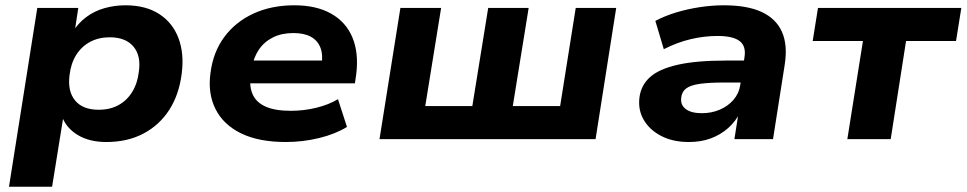

<svg xmlns="http://www.w3.org/2000/svg" viewBox="-20 -526 3655 726"><path d="M14 180 121 -496H276L262 -404H254Q275 -438 305.5 -461Q336 -484 374.5 -495Q413 -506 454 -506Q531 -506 582 -473Q633 -440 655 -381.5Q677 -323 667 -247Q657 -168 620 -110.5Q583 -53 522.5 -21Q462 11 382 11Q318 11 274 -15.5Q230 -42 214 -87H220L177 180ZM353 -111Q396 -111 428 -128.5Q460 -146 480 -178.5Q500 -211 505 -255Q514 -315 484.5 -350Q455 -385 395 -385Q353 -385 320.5 -367.5Q288 -350 268 -318Q248 -286 243 -242Q235 -181 264 -146Q293 -111 353 -111Z M1061 11Q959 11 892 -21.5Q825 -54 795 -113.5Q765 -173 776 -251Q786 -329 828 -386Q870 -443 938 -474.5Q1006 -506 1093 -506Q1176 -506 1232 -474.5Q1288 -443 1312.5 -384.5Q1337 -326 1327 -245L1322 -211H901L914 -297H1216L1196 -280Q1202 -319 1191.5 -346Q1181 -373 1155.5 -387Q1130 -401 1089 -401Q1045 -401 1012 -384.5Q979 -368 959 -338.5Q939 -309 932 -269L929 -251Q921 -205 934 -172.5Q947 -140 983 -123.5Q1019 -107 1079 -107Q1129 -107 1176 -118.5Q1223 -130 1258 -151L1292 -46Q1248 -19 1186.5 -4Q1125 11 1061 11Z M1415 0 1494 -496H1648L1588 -125H1766L1826 -496H1979L1919 -125H2098L2157 -496H2310L2232 0Z M2585 11Q2524 11 2480 -12Q2436 -35 2414 -73Q2392 -111 2398 -158Q2404 -204 2438 -234.5Q2472 -265 2542 -281Q2612 -297 2725 -297H2812L2799 -214H2720Q2662 -214 2626.5 -209Q2591 -204 2574.5 -191.5Q2558 -179 2556 -157Q2552 -130 2572.5 -114Q2593 -98 2634 -98Q2670 -98 2701 -111Q2732 -124 2753 -148Q2774 -172 2779 -204L2795 -309Q2802 -351 2777 -370.5Q2752 -390 2693 -390Q2643 -390 2592 -378Q2541 -366 2490 -340L2458 -447Q2494 -466 2537 -479Q2580 -492 2626.5 -499Q2673 -506 2717 -506Q2806 -506 2860.5 -480.5Q2915 -455 2937 -405Q2959 -355 2947 -280L2903 0H2757L2773 -102H2779Q2762 -67 2733 -41.5Q2704 -16 2667 -2.5Q2630 11 2585 11Z M3184 0 3243 -371H3053L3073 -496H3615L3595 -371H3406L3348 0Z"/></svg>

Font: Nunito Sans 10pt SemiExpanded ExtraBold
Style: Italic
Weight: 800
Width: 6
Italic angle: -9°
Designer: Vernon Adams
Foundry: Vernon Adams
Version: Version 3.101;gftools[0.9.27]